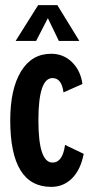

<svg xmlns="http://www.w3.org/2000/svg" viewBox="-20 -720 363 750"><path d="M307 -119Q295 -57 261.5 -23.5Q228 10 180 10Q20 10 20 -250Q20 -372 62 -441Q104 -510 180 -510Q228 -510 261.5 -477Q295 -444 302 -392L228 -359Q221 -415 185 -415Q130 -415 130 -250Q130 -85 185 -85Q225 -85 234 -154ZM204 -700 290 -560H210L167 -649L121 -560H41L129 -700Z"/></svg>

Font: Gully ECD Medium
Style: Regular
Weight: 500
Width: 2
Designer: jaikishan Patel
Foundry: MagicType
Version: Version 1.000;Glyphs 3.2 (3242)